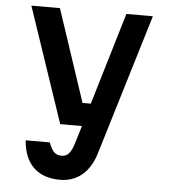

<svg xmlns="http://www.w3.org/2000/svg" viewBox="-56 -657 812 924"><g transform="rotate(5 350.0 -194.5)"><path d="M58 -606 246 -50H351L323 42C309 84 293 101 265 101C235 101 219 84 204 42H87C96 156 159 217 268 217C350 217 410 167 438 77L645 -606H517L384 -161H344L196 -606Z"/></g></svg>

Font: Martian Mono Std Md
Style: Regular
Weight: 500
Monospace: yes
Designer: Roman Shamin
Foundry: Evil Martians
Version: Version 1.000